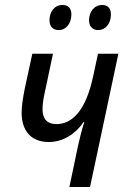

<svg xmlns="http://www.w3.org/2000/svg" viewBox="-20 -752 507 772"><path d="M217 -631C244 -631 267 -656 267 -694C267 -718 255 -732 231 -732C198 -732 179 -703 179 -671C179 -645 193 -631 217 -631ZM375 -631C403 -631 426 -656 426 -694C426 -718 414 -732 391 -732C358 -732 338 -703 338 -671C338 -645 353 -631 375 -631ZM259 0H342L456 -536H374L355 -447C324 -302 268 -253 206 -253C172 -253 151 -272 151 -312C151 -336 155 -359 163 -394L193 -536H110L80 -398C73 -362 67 -328 67 -299C67 -225 106 -181 176 -181C234 -181 284 -214 316 -261H319C310 -234 301 -199 294 -167Z"/></svg>

Font: Noto Sans Display SemiCondensed
Style: Italic
Weight: 400
Width: 4
Italic angle: -12°
Designer: Monotype Design Team
Foundry: Monotype Imaging Inc.
Version: Version 1.900